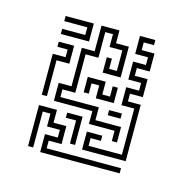

<svg xmlns="http://www.w3.org/2000/svg" viewBox="-59 -607 442 434"><g transform="rotate(15 161.5 -390.0)"><path d="M45 -504V-516H99V-534H45V-546H111V-504ZM219 -300V-324H159V-354H69V-396H99V-486H129V-546H171V-516H201V-444H159V-480H171V-456H189V-504H159V-534H141V-474H111V-384H81V-366H171V-336H231V-300ZM159 -264V-306H195V-294H171V-276H249V-384H219V-426H249V-444H219V-486H249V-504H219V-546H255V-534H231V-516H261V-474H231V-456H261V-414H231V-396H261V-264ZM39 -360V-456H69V-474H45V-486H81V-444H51V-360ZM159 -384V-414H141V-390H129V-426H171V-396H189V-420H201V-384ZM195 -354V-366H225V-354ZM69 -234V-276H99V-294H69V-324H51V-240H39V-336H81V-306H111V-264H81V-246H255V-234ZM129 -270V-324H105V-336H141V-270Z"/></g></svg>

Font: Rubik Maze
Style: Regular
Weight: 400
Designer: Hubert and Fischer, NaN
Foundry: Hubert and Fischer, NaN
Version: Version 2.200